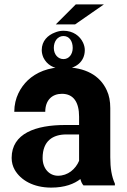

<svg xmlns="http://www.w3.org/2000/svg" viewBox="-20 -844 576 874"><path d="M33 -125C33 -105 38 -87 47 -71C74 -24 132 10 213 10C275 10 318 -7 346 -29C349 -17 353 -8 360 0H503V-8C488 -41 482 -79 482 -128V-352C482 -383 477 -410 466 -433C435 -501 368 -538 270 -538C201 -538 145 -515 106 -478C74 -447 45 -399 45 -335H186C186 -389 218 -417 262 -417C315 -417 340 -378 340 -313V-275H277C143 -275 33 -237 33 -125ZM170 -616C170 -604 173 -592 178 -581C193 -551 223 -530 269 -530C324 -530 366 -563 366 -616C366 -628 363 -639 358 -650C344 -680 313 -704 269 -704C255 -704 242 -701 230 -696C198 -684 170 -658 170 -616ZM174 -125C174 -203 221 -232 282 -232H340V-112C324 -74 289 -44 244 -44C205 -44 174 -76 174 -125ZM225 -626C225 -657 243 -680 269 -680C295 -680 311 -657 311 -626C311 -597 294 -575 269 -575C244 -575 225 -596 225 -626ZM234 -733H322L453 -824H325Z"/></svg>

Font: Aerodynamic
Style: Regular
Weight: 500
Designer: Google
Version: Version 2.000980; 2014